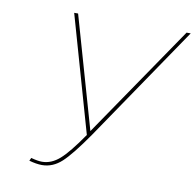

<svg xmlns="http://www.w3.org/2000/svg" viewBox="-76 -736 838 821"><g transform="rotate(10 343.5 -325.5)"><path d="M669 -658H687L347 -158Q282 -64 243.5 -28.5Q205 7 158 7Q134 7 102 -2L108 -15Q137 -7 156 -7Q196 -7 232 -38.5Q268 -70 325 -153L181 -658H198L337 -172Z"/></g></svg>

Font: EauTestText Thin
Style: Italic
Weight: 250
Italic angle: -12°
Designer: Christian Thalmann (Catharsis Fonts)
Version: Version 0.001;PS 000.001;hotconv 1.0.88;makeotf.lib2.5.64775